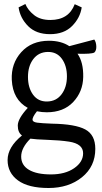

<svg xmlns="http://www.w3.org/2000/svg" viewBox="-20 -713 509 961"><path d="M214 -151Q190 -151 165 -156Q141 -126 143 -112Q145 -102 166.5 -99Q188 -96 241 -94Q357 -92 407 -65Q457 -38 457 32Q457 120 390.5 174Q324 228 223 228Q122 228 70 190Q18 152 18 88Q18 24 90 -35Q69 -50 69 -84.5Q69 -119 119 -173Q44 -214 39 -313Q35 -395 86.5 -452Q138 -509 225 -509Q286 -509 327 -482L452 -515Q461 -503 462 -481.5Q463 -460 452 -450Q437 -442 368 -444Q398 -401 396.5 -327.5Q395 -254 346.5 -202.5Q298 -151 214 -151ZM218.5 -453Q173 -452 146.5 -417Q120 -382 120 -328Q120 -274 145.5 -239Q171 -204 216.5 -205Q262 -206 288.5 -241.5Q315 -277 315 -330.5Q315 -384 289.5 -419Q264 -454 218.5 -453ZM396 54Q396 7 326 -4Q280 -11 219 -13Q158 -15 132 -19Q86 27 86 70.5Q86 114 125 137Q164 160 235 160Q306 160 351 129Q396 98 396 54ZM73 -676 107 -693Q119 -663 150 -638Q181 -613 232 -613Q324 -613 354 -692L389 -676Q381 -623 340.5 -582.5Q300 -542 230.5 -542Q161 -542 121 -582Q81 -622 73 -676Z"/></svg>

Font: Karma Medium
Style: Regular
Weight: 500
Designer: Joana Correia
Foundry: Indian Type Foundry
Version: Version 1.202;PS 1.0;hotconv 1.0.78;makeotf.lib2.5.61930; tt